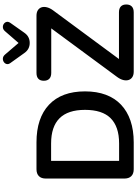

<svg xmlns="http://www.w3.org/2000/svg" viewBox="181 -1170 989 1392"><g transform="rotate(-90 676.0 -474.5)"><path d="M145 0Q112 0 94.5 -17.5Q77 -35 77 -68V-637Q77 -670 94.5 -687.5Q112 -705 145 -705H339Q516 -705 612.5 -614Q709 -523 709 -353Q709 -268 684.5 -202.5Q660 -137 612.5 -92Q565 -47 496.5 -23.5Q428 0 339 0ZM205 -106H331Q393 -106 438.5 -121.5Q484 -137 514.5 -167.5Q545 -198 560 -244.5Q575 -291 575 -353Q575 -477 514 -538Q453 -599 331 -599H205ZM853 0Q828 0 812.5 -10Q797 -20 791.5 -37.5Q786 -55 791.5 -76.5Q797 -98 814 -121L1196 -639V-598H843Q815 -598 800.5 -612Q786 -626 786 -652Q786 -678 800.5 -691.5Q815 -705 843 -705H1257Q1282 -705 1297.5 -695Q1313 -685 1318.5 -668Q1324 -651 1318.5 -629Q1313 -607 1296 -584L914 -67V-107H1282Q1310 -107 1324.5 -93.5Q1339 -80 1339 -54Q1339 -28 1324.5 -14Q1310 0 1282 0ZM1060 -754Q1038 -754 1019.5 -763.5Q1001 -773 987 -793L914 -895Q904 -909 907.5 -922Q911 -935 923 -942.5Q935 -950 949.5 -948.5Q964 -947 976 -933L1060 -835L1145 -933Q1157 -947 1171.5 -948.5Q1186 -950 1197.5 -942.5Q1209 -935 1212.5 -922.5Q1216 -910 1206 -895L1134 -793Q1120 -773 1101.5 -763.5Q1083 -754 1060 -754Z"/></g></svg>

Font: Nunito
Style: Bold
Weight: 700
Designer: Vernon Adams
Foundry: Vernon Adams
Version: Version 3.602